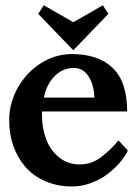

<svg xmlns="http://www.w3.org/2000/svg" viewBox="-20 -692 519 715"><path d="M453.6 -276.9H136.2V-265.1Q136.2 -217.8 150.6 -176.8Q165 -135.7 198 -107.7Q231 -79.6 276.9 -79.6Q299.3 -79.6 320.1 -86.9Q340.8 -94.2 359.6 -109.1Q378.4 -124 391.4 -136.7Q404.3 -149.4 421.4 -168.9L456.1 -131.3Q445.8 -109.4 426.3 -86.7Q406.7 -64 380.4 -43.7Q354 -23.4 319.1 -10.5Q284.2 2.4 248.5 2.4Q193.8 2.4 148.9 -17.1Q104 -36.6 74.7 -70.3Q45.4 -104 29.8 -148.4Q14.2 -192.9 14.2 -243.7Q14.2 -309.1 46.9 -366.5Q79.6 -423.8 133.5 -457.3Q187.5 -490.7 247.6 -490.7Q346.2 -490.7 399.9 -438.7Q453.6 -386.7 453.6 -276.9ZM143.6 -328.6H331.5Q329.6 -377.9 309.3 -408.4Q289.1 -439 254.9 -439Q213.9 -439 183.3 -408.2Q152.8 -377.4 143.6 -328.6ZM252.9 -504.9 122.1 -640.6 143.1 -672.4 252.9 -609.4Q322.3 -648.4 362.8 -672.4L383.8 -640.6Z"/></svg>

Font: Flanker
Style: Bold
Weight: 700
Designer: Flanker
Foundry: Flanker
Version: Version 2.021